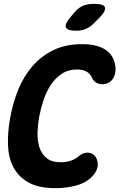

<svg xmlns="http://www.w3.org/2000/svg" viewBox="-20 -970 640 1000"><path d="M32 -351Q46 -432 75 -503Q104 -574 150 -626.5Q196 -679 259.5 -709.5Q323 -740 407 -740Q451 -740 482 -731.5Q513 -723 533 -708.5Q553 -694 564 -675.5Q575 -657 579 -636Q586 -604 576.5 -576.5Q567 -549 541 -537Q518 -527 493.5 -534Q469 -541 458 -567Q451 -584 432.5 -596Q414 -608 380 -608Q335 -608 301.5 -585.5Q268 -563 244.5 -527.5Q221 -492 206.5 -448Q192 -404 184 -361Q177 -323 175.5 -281.5Q174 -240 184.5 -205Q195 -170 221.5 -147.5Q248 -125 296 -125Q313 -125 327 -127.5Q341 -130 353 -134.5Q365 -139 374 -144.5Q383 -150 390 -156Q413 -176 437 -175Q461 -174 475 -157Q489 -140 489 -111.5Q489 -83 463 -54Q430 -18 377.5 -4Q325 10 270 10Q179 10 126 -21Q73 -52 48 -102.5Q23 -153 21.5 -218Q20 -283 32 -351ZM379 -810Q328 -810 322.5 -829Q317 -848 354 -889L372 -910Q395 -935 418.5 -942.5Q442 -950 471 -950Q522 -950 527 -930.5Q532 -911 493 -873L468 -848Q448 -828 426 -819Q404 -810 379 -810Z"/></svg>

Font: Maple Mono ExtraBold
Style: Italic
Weight: 800
Italic angle: -10°
Monospace: yes
Designer: subframe7536
Version: Version 7.200